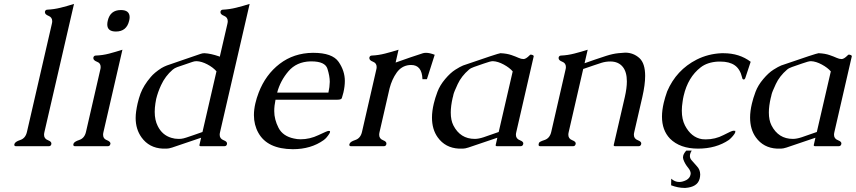

<svg xmlns="http://www.w3.org/2000/svg" viewBox="-20 -734 4297 964"><path d="M203.1 -71.3Q201.2 -63.5 201.2 -57.1Q201.2 -37.6 220.9 -30Q240.7 -22.5 237.8 -10.3Q235.4 0 225.6 0H60.1Q51.8 0 51.8 -6.8Q51.8 -8.3 52.2 -10.3Q55.2 -22.5 81.5 -31Q107.9 -39.6 115.2 -71.3L240.2 -613.8Q242.2 -621.6 242.2 -627.4Q242.2 -647 223.9 -654.3Q205.6 -661.6 205.6 -672.4Q205.6 -673.8 205.6 -675.3Q208 -685.5 218.3 -685.5Q251 -687 284.4 -695.3Q317.9 -703.6 351.6 -714.4Z M586.9 -683.6Q630.4 -683.6 630.9 -647.9Q630.9 -639.6 628.4 -629.9Q615.7 -575.7 562 -575.7Q518.6 -575.7 518.6 -611.3Q518.6 -619.6 521 -629.9Q533.2 -683.6 586.9 -683.6ZM499.5 -71.3Q497.6 -63.5 497.6 -57.6Q497.6 -38.1 514.6 -31.2Q537.1 -22.5 534.2 -11.2Q531.7 0 522 0H356.4Q348.1 0 348.1 -7.3Q348.1 -9.3 348.6 -11.2Q351.1 -22.5 377.9 -31.2Q404.3 -40 411.6 -71.3L483.4 -383.8Q485.4 -391.1 485.4 -397.5Q485.4 -417 468.3 -423.3Q448.2 -431.2 448.7 -441.9Q448.7 -443.4 448.7 -444.8Q451.2 -455.1 461.4 -455.1Q494.1 -456.1 527.8 -464.8Q561 -473.6 594.7 -484.4Z M989.7 -42.5 844.2 6.8Q827.1 12.2 816.9 12.2H796.9Q728.5 8.8 690.4 -44.4Q661.1 -85.4 661.1 -141.6Q661.1 -157.7 663.6 -175.3Q666.5 -195.8 670.9 -214.8Q676.8 -240.2 685.5 -264.2Q701.2 -305.7 736.8 -347.2Q754.4 -368.7 790.5 -392.1Q802.7 -399.4 817.9 -405.3Q860.4 -419.9 902.8 -434.6Q945.3 -449.2 988.3 -463.9Q997.1 -466.8 1004.9 -466.8H1007.3Q1038.1 -465.3 1079.1 -451.2Q1082.5 -449.7 1083.5 -449.2L1121.6 -613.8Q1123.5 -621.6 1123.5 -627.4Q1123.5 -647 1105.2 -654.3Q1086.9 -661.6 1086.9 -672.4Q1086.9 -673.8 1086.9 -675.3Q1089.4 -685.5 1099.6 -685.5Q1132.3 -687 1165.8 -695.3Q1199.2 -703.6 1233.4 -714.4L1085 -71.3Q1083 -63.5 1083 -57.1Q1083 -37.6 1102.8 -30Q1122.6 -22.5 1119.6 -10.3Q1117.2 0 1106.9 0H988.3Q980 0 981.4 -6.3ZM1066.9 -376Q1049.3 -396 1020.8 -410.9Q992.2 -425.8 967.8 -426.8H965.8Q956.1 -426.8 945.3 -422.9Q926.3 -416.5 907.5 -409.9Q888.7 -403.3 869.6 -397Q856.4 -392.1 847.2 -384.3Q809.6 -352.1 788.6 -306.2Q772.5 -271.5 764.2 -237.3Q761.7 -226.6 760.3 -215.3Q756.8 -192.4 756.8 -172.4Q756.8 -130.9 772 -101.1Q794.4 -55.7 840.3 -42Q857.4 -36.6 876.5 -36.6Q882.3 -36.6 889.2 -37.1Q899.9 -38.1 916 -43.5Q928.2 -47.4 954.1 -56.4Q980 -65.4 996.6 -71.3Z M1552.7 -468.8Q1648.9 -468.8 1680.2 -423.3Q1711.4 -377.9 1711.4 -327.6Q1711.4 -300.3 1704.1 -269Q1699.2 -249.5 1696.3 -241.5Q1693.4 -233.4 1674.3 -233.4H1363.3Q1356.9 -202.6 1356.9 -176.3Q1356.9 -134.3 1378.4 -92.3Q1399.9 -50.3 1455.6 -38.6Q1471.7 -34.7 1489.3 -34.7Q1535.6 -34.7 1579.3 -55.7Q1623 -76.7 1629.2 -76.7Q1635.3 -76.7 1636.5 -75.4Q1637.7 -74.2 1636.7 -69.6Q1635.7 -64.9 1627 -53.2Q1618.2 -41.5 1613.5 -37.6Q1608.9 -33.7 1605.5 -30.8Q1541.5 15.1 1450.2 15.1Q1322.3 14.2 1277.3 -66.9Q1254.9 -106.9 1254.9 -156.2Q1254.9 -184.1 1262.2 -215.3Q1268.1 -241.2 1278.8 -269Q1313.5 -359.4 1384.3 -413.6Q1455.1 -467.8 1550.8 -468.8ZM1628.9 -269Q1635.3 -297.4 1635.7 -323.2Q1635.7 -351.6 1624 -388.7Q1612.3 -425.8 1543.5 -425.8H1538.1Q1468.8 -423.8 1428 -376Q1387.2 -328.1 1371.6 -269Z M1936 -290.5 1885.7 -71.3Q1883.8 -63.5 1883.8 -57.1Q1883.8 -37.6 1903.3 -30Q1922.9 -22.5 1919.9 -10.3Q1917.5 0 1907.7 0H1742.2Q1733.9 0 1733.9 -6.8Q1733.9 -8.3 1734.4 -10.3Q1737.3 -22.5 1763.7 -31Q1790 -39.6 1797.4 -71.3L1869.1 -383.8Q1871.1 -391.1 1871.1 -397.5Q1871.1 -417 1852.8 -424.1Q1834.5 -431.2 1834.5 -441.9Q1834.5 -443.4 1834.5 -444.8Q1836.9 -455.1 1847.2 -455.1Q1879.9 -456.5 1913.3 -465.1Q1946.8 -473.6 1981 -484.4L1966.3 -419.9L2040 -445.8Q2081.1 -460 2103.5 -466.8Q2110.4 -468.8 2119.1 -468.8Q2137.2 -468.8 2162.6 -459L2123.5 -336.4H2101.1Q2098.6 -407.7 2044.4 -407.7Q2039.1 -407.7 2033.7 -407.2Q1995.6 -402.8 1971.7 -369.4Q1947.8 -335.9 1936 -290.5Z M2304.2 12.2H2284.2Q2215.8 8.8 2177.7 -44.4Q2148.9 -84.5 2148.9 -143.6Q2148.9 -176.3 2158.2 -214.8Q2164.1 -240.2 2176.3 -272.9Q2188.5 -305.7 2215.1 -337.2Q2241.7 -368.7 2266.1 -384Q2290.5 -399.4 2305.2 -405.3Q2483.4 -466.8 2492.2 -466.8H2494.6Q2525.4 -465.3 2547.9 -457.5Q2570.3 -449.7 2583.5 -443.6Q2596.7 -437.5 2608.6 -437.5Q2620.6 -437.5 2639.2 -456.5Q2642.6 -460 2645.5 -460Q2648.4 -460 2654.1 -457.8Q2659.7 -455.6 2659.7 -451.2Q2659.7 -450.2 2659.2 -449.2L2572.3 -71.3Q2570.3 -63.5 2570.3 -57.1Q2570.3 -37.6 2590.1 -30Q2609.9 -22.5 2607.2 -11.2Q2604.5 0 2594.2 0H2475.6Q2467.3 0 2468.8 -6.3L2477.1 -42.5L2331.5 6.8Q2314.5 12.2 2304.2 12.2ZM2453.1 -426.8Q2442.9 -426.8 2409.4 -415Q2376 -403.3 2359.6 -397.7Q2343.3 -392.1 2334.5 -384.3Q2296.9 -352.1 2278.1 -311.8Q2259.3 -271.5 2256.8 -259.8L2253.9 -246.6Q2253.4 -245.1 2252.9 -244.1Q2243.2 -201.7 2243.2 -168.9Q2243.2 -130.4 2256.3 -104.5Q2291 -36.6 2363.8 -36.6Q2382.8 -36.6 2408 -44.9Q2433.1 -53.2 2483.9 -71.3L2554.2 -375.5Q2538.6 -394 2509.3 -409.9Q2480 -425.8 2455.1 -426.8Z M3119.1 -469.7Q3160.2 -469.7 3190.9 -441.9Q3219.2 -415.5 3219.2 -353Q3219.2 -309.1 3205.1 -247.1L3164.6 -71.3Q3162.6 -63.5 3162.6 -57.1Q3162.6 -37.6 3182.4 -30Q3202.1 -22.5 3199.5 -11.2Q3196.8 0 3187 0H3068.4Q3060.1 0 3061.5 -6.3L3117.2 -247.1Q3127.4 -292 3127.4 -325.2Q3127.4 -372.1 3107.4 -397.5Q3085.4 -425.3 3044.4 -425.3Q3021 -425.3 3000.2 -418.7Q2979.5 -412.1 2961.7 -406Q2943.8 -399.9 2931.2 -395.5Q2918.5 -391.1 2908.2 -387.7L2835.4 -71.3Q2833.5 -63.5 2833.5 -57.1Q2833.5 -37.6 2853.3 -30Q2873 -22.5 2870.4 -11.2Q2867.7 0 2857.9 0H2692.4Q2684.1 0 2684.1 -7.3Q2684.1 -9.3 2685.8 -15.9Q2687.5 -22.5 2713.9 -31Q2740.2 -39.6 2747.6 -71.3L2819.3 -383.8Q2821.3 -391.1 2821.3 -397.5Q2821.3 -417 2803 -424.1Q2784.7 -431.2 2784.7 -441.9Q2784.7 -443.4 2784.7 -444.8Q2787.1 -455.1 2797.4 -455.1Q2830.1 -456.5 2863.5 -465.1Q2897 -473.6 2930.7 -484.4L2915 -416.5Q2944.3 -426.8 2966.6 -434.6Q2988.8 -442.4 3023.2 -453.4Q3057.6 -464.4 3085.2 -467Q3112.8 -469.7 3119.1 -469.7Z M3425.8 22H3453.1Q3446.8 31.7 3444.8 40.5Q3443.8 44.9 3443.8 48.8Q3443.8 61 3452.6 70.8Q3463.9 84 3479 100.6Q3495.1 117.2 3495.6 141.6Q3495.6 150.9 3493.2 161.6Q3492.7 163.1 3492.2 165Q3481 205.1 3421.4 209.5Q3418.9 209.5 3416.5 209.5Q3384.8 209.5 3349.6 196.3L3350.1 163.1Q3368.2 179.7 3390.1 179.7Q3407.2 179.7 3426.3 169.9Q3443.4 160.2 3446.8 143.6Q3447.8 140.1 3447.8 137.2Q3447.8 124 3435.1 108.4Q3418.9 88.9 3411.1 66.9Q3407.7 57.6 3410.2 47.9Q3413.6 35.2 3425.8 22ZM3612.8 -466.8Q3692.4 -466.8 3749 -423.8L3721.7 -341.3Q3719.2 -335 3714.4 -335Q3713.9 -335 3713.4 -335Q3707.5 -335.4 3706.1 -344.7Q3695.8 -387.7 3668.9 -406.2Q3642.1 -424.8 3597.2 -424.8H3585.4Q3531.2 -421.9 3497.6 -395.5Q3434.1 -346.2 3412.6 -253.4Q3409.2 -239.3 3407.2 -223.6Q3403.3 -199.7 3403.3 -178.2Q3403.3 -135.3 3418.9 -104.5Q3450.2 -43.9 3504.9 -35.2Q3514.6 -34.2 3523.4 -34.2Q3571.3 -34.2 3612.3 -55.7Q3653.3 -77.1 3661.6 -77.6Q3669.4 -77.6 3671.9 -77.1Q3672.4 -74.7 3671.4 -69.3Q3669.9 -63.5 3660.2 -51.8Q3650.4 -40 3640.1 -31.7Q3575.7 12.2 3484.9 12.2Q3394 12.2 3343.8 -38.1Q3303.7 -80.1 3303.7 -148.4Q3303.7 -180.2 3312.5 -217.8Q3318.8 -244.6 3329.6 -274.9Q3375.5 -382.8 3478.5 -435.1Q3536.1 -463.9 3602.5 -466.8Z M3901.4 12.2H3881.3Q3813 8.8 3774.9 -44.4Q3746.1 -84.5 3746.1 -143.6Q3746.1 -176.3 3755.4 -214.8Q3761.2 -240.2 3773.4 -272.9Q3785.6 -305.7 3812.3 -337.2Q3838.9 -368.7 3863.3 -384Q3887.7 -399.4 3902.3 -405.3Q4080.6 -466.8 4089.4 -466.8H4091.8Q4122.6 -465.3 4145 -457.5Q4167.5 -449.7 4180.7 -443.6Q4193.8 -437.5 4205.8 -437.5Q4217.8 -437.5 4236.3 -456.5Q4239.7 -460 4242.7 -460Q4245.6 -460 4251.2 -457.8Q4256.8 -455.6 4256.8 -451.2Q4256.8 -450.2 4256.3 -449.2L4169.4 -71.3Q4167.5 -63.5 4167.5 -57.1Q4167.5 -37.6 4187.3 -30Q4207 -22.5 4204.3 -11.2Q4201.7 0 4191.4 0H4072.8Q4064.5 0 4065.9 -6.3L4074.2 -42.5L3928.7 6.8Q3911.6 12.2 3901.4 12.2ZM4050.3 -426.8Q4040 -426.8 4006.6 -415Q3973.1 -403.3 3956.8 -397.7Q3940.4 -392.1 3931.6 -384.3Q3894 -352.1 3875.2 -311.8Q3856.4 -271.5 3854 -259.8L3851.1 -246.6Q3850.6 -245.1 3850.1 -244.1Q3840.3 -201.7 3840.3 -168.9Q3840.3 -130.4 3853.5 -104.5Q3888.2 -36.6 3960.9 -36.6Q3980 -36.6 4005.1 -44.9Q4030.3 -53.2 4081.1 -71.3L4151.4 -375.5Q4135.7 -394 4106.4 -409.9Q4077.1 -425.8 4052.2 -426.8Z"/></svg>

Font: Caudex
Style: Italic
Weight: 400
Italic angle: -13°
Version: Version 1.04